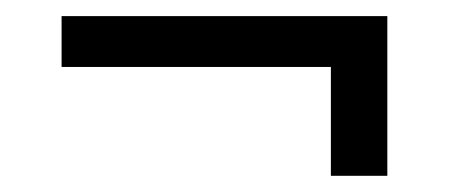

<svg xmlns="http://www.w3.org/2000/svg" viewBox="-20 -346 552 236"><path d="M386.7 -263.7H55.7V-326.2H456.1V-129.9H386.7Z"/></svg>

Font: Dinish
Style: Regular
Weight: 400
Designer: Bert Driehuis
Foundry: Playbeing
Version: Version 3.006; git-39231f3c-release